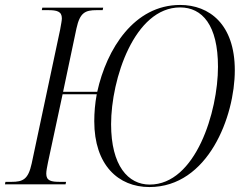

<svg xmlns="http://www.w3.org/2000/svg" viewBox="-41 -745 998 776"><path d="M563 11C800 11 908 -274 908 -461C908 -647 805 -725 687 -725C501 -725 390 -547 352 -374H214L268 -630C282 -694 303 -704 350 -704H374L376 -714H130L128 -704H153C189 -704 209 -699 209 -671C209 -662 206 -648 202 -625L87 -84C73 -20 52 -10 5 -10H-19L-21 0H224L226 -10H202C166 -10 146 -14 146 -43C146 -54 149 -69 153 -89L212 -364H350C343 -327 340 -289 340 -255C340 -78 437 11 563 11ZM564 1C477 1 408 -75 408 -243C408 -425 502 -715 687 -715C776 -715 840 -644 840 -475C840 -294 750 1 564 1Z"/></svg>

Font: Noto Serif Display SemiCondensed Light
Style: Italic
Weight: 300
Width: 4
Italic angle: -12°
Designer: Monotype Design Team
Foundry: Monotype Imaging Inc.
Version: Version 2.009